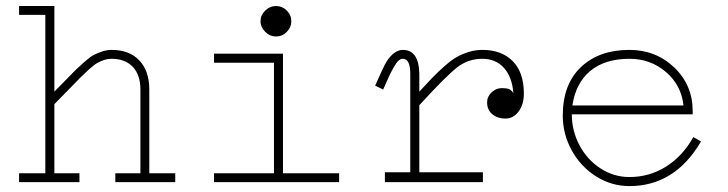

<svg xmlns="http://www.w3.org/2000/svg" viewBox="-20 -610 2438 643"><path d="M354 -413.1Q340.3 -413.1 327.6 -408.7Q314.9 -404.3 304.7 -398.4Q294.4 -392.6 277.3 -377Q260.3 -361.3 248.3 -349.4Q236.3 -337.4 209.2 -309.3Q182.1 -281.2 162.1 -261.2V-29.8H246.1V0H43.9V-29.8H131.8V-560.1H43.9V-589.8H162.1V-303.2Q175.8 -316.9 200 -341.8Q224.1 -366.7 234.6 -377Q245.1 -387.2 263.4 -403.3Q281.7 -419.4 293.7 -425.8Q305.7 -432.1 321.8 -437.5Q337.9 -442.9 354 -442.9Q413.1 -442.9 446.5 -407.7Q480 -372.6 480 -310.1V-29.8H566.9V0H366.2V-29.8H450.2V-310.1Q450.2 -359.4 424.6 -386.2Q398.9 -413.1 354 -413.1Z M904.8 -487.8Q883.8 -487.8 868.2 -503.4Q852.5 -519 852.5 -539.1Q852.5 -559.1 868.2 -574.5Q883.8 -589.8 904.8 -589.8Q925.3 -589.8 940.4 -574.7Q955.6 -559.6 955.6 -539.1Q955.6 -518.6 940.4 -503.2Q925.3 -487.8 904.8 -487.8ZM927.7 -430.2V-29.8H1115.7V0H696.8V-29.8H897.5V-399.9H696.8V-430.2Z M1595.2 -442.9Q1659.7 -442.9 1697 -405.3Q1734.4 -367.7 1734.4 -296.9Q1734.4 -260.3 1716.8 -236.6Q1699.2 -212.9 1672.4 -212.9Q1646.5 -212.9 1628.9 -227.3Q1611.3 -241.7 1611.3 -267.1Q1611.3 -286.6 1626.5 -300.8Q1641.6 -314.9 1660.2 -314.9Q1675.3 -314.9 1683.8 -312Q1692.4 -309.1 1699.2 -297.9Q1695.3 -351.6 1668 -382.3Q1640.6 -413.1 1595.2 -413.1Q1547.9 -413.1 1511.2 -384.5Q1474.6 -356 1392.1 -266.1Q1386.7 -260.7 1384.3 -257.8V-33.2H1597.2V0H1269V-33.2H1354V-362.8Q1354 -413.1 1329.1 -413.1Q1321.8 -413.1 1314.7 -407Q1307.6 -400.9 1298.1 -383.8Q1288.6 -366.7 1284.2 -357.2Q1279.8 -347.7 1267.6 -319.8Q1266.1 -316.9 1265.1 -314.7Q1264.2 -312.5 1263.2 -310.1L1236.3 -323.2Q1264.6 -387.7 1274.9 -404.3Q1299.8 -442.4 1329.1 -442.9Q1382.8 -442.9 1384.3 -362.8V-303.2Q1412.6 -334 1429.4 -351.3Q1446.3 -368.7 1469.2 -388.9Q1492.2 -409.2 1510 -419.2Q1527.8 -429.2 1549.8 -436Q1571.8 -442.9 1595.2 -442.9Z M1864.7 -223.1Q1864.7 -327.6 1925.5 -385.3Q1986.3 -442.9 2087.9 -442.9Q2176.3 -442.9 2238 -384Q2299.8 -325.2 2299.8 -237.8V-227.1H1895Q1895 -172.4 1920.4 -124Q1945.8 -75.7 1990.5 -46.4Q2035.2 -17.1 2087.9 -17.1Q2154.8 -17.1 2210.7 -52.2Q2266.6 -87.4 2301.8 -150.9L2327.6 -136.2Q2240.2 13.2 2087.9 13.2Q2027.8 13.2 1976.3 -19.3Q1924.8 -51.8 1894.8 -106.2Q1864.7 -160.6 1864.7 -223.1ZM2269 -256.8Q2261.7 -324.7 2210.2 -368.9Q2158.7 -413.1 2087.9 -413.1Q2005.4 -413.1 1956.5 -372.1Q1907.7 -331.1 1897 -256.8Z"/></svg>

Font: Compagnon Light
Style: Regular
Weight: 400
Designer: Juliette Duhe, Lea Pradine
Foundry: Velvetyne Type Foundry
Version: Version 1.000;PS 001.000;hotconv 1.0.88;makeotf.lib2.5.64775